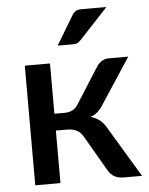

<svg xmlns="http://www.w3.org/2000/svg" viewBox="-52 -771 635 816"><g transform="rotate(-5 265.0 -363.5)"><path d="M275.4 -328.1 372.6 -481Q381.3 -494.1 394.5 -502Q407.2 -509.8 422.9 -509.8H506.8L381.3 -318.4Q371.1 -300.8 356.4 -287.1Q343.8 -274.9 324.7 -268.6Q347.7 -262.7 365.7 -247.6Q381.8 -233.9 394.5 -210.4L521 0H446.8Q418.5 0 402.8 -9.3Q386.7 -18.6 376 -37.6L289.6 -186.5Q279.3 -206.1 262.2 -214.4Q243.7 -223.6 223.6 -223.6H172.9V0.5H65.4V-509.8H172.9V-295.4H216.3Q237.3 -295.4 251.5 -303.7Q266.6 -312.5 275.4 -328.1ZM328.1 -728H432.6L312 -598.6Q303.7 -589.8 296.4 -585.9Q289.1 -582.5 275.9 -582.5H211.9L284.7 -703.6Q291.5 -716.3 300.8 -722.2Q309.6 -728 328.1 -728Z"/></g></svg>

Font: Lato-SemiBold
Style: Regular
Weight: 500
Designer: Lukasz Dziedzic with Adam Twardoch and Botio Nikoltchev
Foundry: tyPoland Lukasz Dziedzic
Version: ""